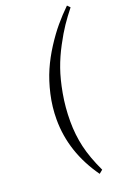

<svg xmlns="http://www.w3.org/2000/svg" viewBox="-175 -853 735 1068"><g transform="rotate(-20 192.5 -319.0)"><path d="M98.1 -213.9Q98.1 -287.6 114.7 -360.4Q131.3 -433.1 157.2 -492.2Q183.1 -551.3 220 -608.4Q256.8 -665.5 292.5 -707.8Q328.1 -750 369.1 -790L384.8 -773.9Q351.1 -731.4 325 -692.9Q298.8 -654.3 267.3 -595.2Q235.8 -536.1 215.1 -477.1Q194.3 -418 180.2 -339.6Q166 -261.2 166 -178.2Q166 -98.6 182.9 -25.9Q199.7 46.9 241.2 134.8L220.2 151.9Q98.1 -19.5 98.1 -213.9Z"/></g></svg>

Font: Dihjauti
Style: Italic
Weight: 400
Italic angle: -9°
Designer: T. Christopher White
Version: Version 3.0.0